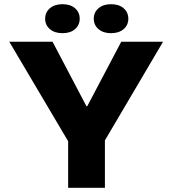

<svg xmlns="http://www.w3.org/2000/svg" viewBox="-20 -900 826 920"><path d="M306.5 0V-223.3L24.5 -700H231.8L394.1 -391.2H398.1L561 -700H761.3L482.7 -227.3V0ZM279.6 -741Q241.7 -741 219 -760.5Q196.3 -780 196.3 -810.4Q196.3 -840.9 219 -860.4Q241.7 -879.9 279.6 -879.9Q317.5 -879.9 339.7 -860.4Q361.9 -840.9 361.9 -810.4Q361.9 -780 339.7 -760.5Q317.5 -741 279.6 -741ZM512.1 -741Q474.7 -741 452 -760.5Q429.3 -780 429.3 -810.4Q429.3 -840.9 452 -860.4Q474.7 -879.9 512.1 -879.9Q550 -879.9 572.5 -860.4Q594.9 -840.9 594.9 -810.4Q594.9 -780 572.5 -760.5Q550 -741 512.1 -741Z"/></svg>

Font: REM Medium
Style: Regular
Weight: 500
Designer: Octavio Pardo
Foundry: Ashler Design
Version: Version 1.005;gftools[0.9.28]